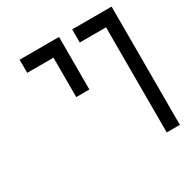

<svg xmlns="http://www.w3.org/2000/svg" viewBox="-134 -677 769 791"><g transform="rotate(-30 250.0 -281.0)"><path d="M437.5 -500Q437.5 -500 437.5 0H500V-562.5H312.5V-500ZM187.5 -500V-312.5H250Q250 -312.5 250 -562.5H62.5V-500Z"/></g></svg>

Font: CalcUnifontExMono
Style: Regular
Weight: 500
Version: Version 15.0.06